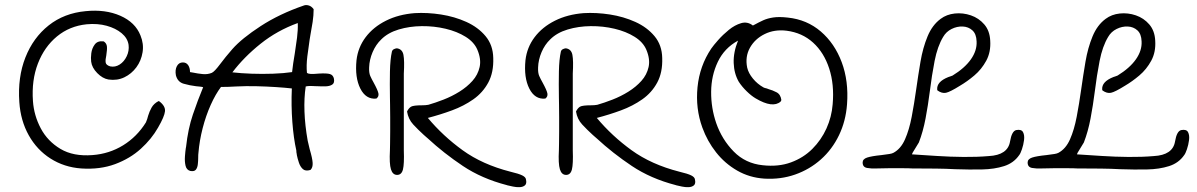

<svg xmlns="http://www.w3.org/2000/svg" viewBox="-20 -666 4832 775"><path d="M308 14Q239 9 184 -26Q129 -61 96 -120Q63 -179 58 -254Q51 -354 82.5 -434Q114 -514 176.5 -563.5Q239 -613 326 -621Q405 -629 465.5 -602.5Q526 -576 547 -523Q561 -489 555.5 -455Q550 -421 530.5 -394.5Q511 -368 482 -354Q453 -340 418 -345Q394 -349 372.5 -371Q351 -393 348 -417Q346 -431 348.5 -451Q351 -471 362.5 -486.5Q374 -502 398 -499L400 -498Q410 -491 411.5 -479Q413 -467 409 -442Q405 -425 406.5 -414Q408 -403 425 -398Q445 -394 463 -405.5Q481 -417 491.5 -439Q502 -461 499 -485Q495 -512 471 -532Q447 -552 410.5 -562Q374 -572 330 -568Q261 -561 210 -519Q159 -477 133 -409.5Q107 -342 113 -258Q117 -200 144.5 -148Q172 -96 224 -65Q276 -34 353 -40Q421 -45 477 -79.5Q533 -114 569 -172Q575 -186 578 -199Q583 -216 592 -232Q601 -248 620 -258L623 -257Q648 -238 646 -217Q644 -196 618 -151Q592 -105 548.5 -65.5Q505 -26 444.5 -3.5Q384 19 308 14Z M748 24Q733 20 729 3Q725 -14 726.5 -34.5Q728 -55 730 -68Q731 -72 731 -73Q739 -146 758.5 -203.5Q778 -261 800 -314Q793 -316 786 -316.5Q779 -317 771 -318Q746 -321 721.5 -328Q697 -335 690 -362Q686 -384 694 -399Q702 -414 718 -414Q732 -414 739.5 -403Q747 -392 747 -375Q751 -374 759 -373Q778 -369 798 -367Q818 -365 835 -372Q846 -377 868 -406.5Q890 -436 918 -468Q956 -511 1032 -560.5Q1108 -610 1207 -644Q1215 -647 1226 -644Q1237 -641 1246 -629Q1246 -604 1242 -577.5Q1238 -551 1233 -525Q1232 -521 1231.5 -516Q1231 -511 1230 -507Q1225 -475 1220.5 -438Q1216 -401 1219 -372Q1224 -368 1234.5 -367.5Q1245 -367 1267 -369Q1299 -371 1312 -367Q1325 -363 1328 -348Q1331 -331 1321 -324.5Q1311 -318 1294.5 -317.5Q1278 -317 1262 -318H1261H1259Q1246 -319 1234 -319Q1222 -319 1214 -317Q1207 -271 1209 -215.5Q1211 -160 1222 -98Q1224 -90 1226 -81Q1228 -72 1230 -64Q1241 -27 1242 -8.5Q1243 10 1234 19L1233 20Q1213 26 1202.5 16.5Q1192 7 1186.5 -9.5Q1181 -26 1178 -41Q1178 -42 1178 -43Q1177 -47 1176.5 -51Q1176 -55 1176 -59Q1165 -108 1160 -174Q1155 -240 1158 -309Q1132 -312 1094 -314.5Q1056 -317 1014.5 -318Q973 -319 934 -317Q918 -316 902 -315.5Q886 -315 872 -315Q850 -286 830.5 -242.5Q811 -199 798 -148.5Q785 -98 781 -49Q780 -43 780 -29Q780 -17 778.5 -3Q777 11 770.5 19Q764 27 748 24ZM918 -374Q953 -370 996 -368.5Q1039 -367 1082 -368.5Q1125 -370 1159 -375Q1161 -392 1163.5 -410.5Q1166 -429 1170 -451Q1175 -483 1179 -514Q1183 -545 1182 -573Q1099 -543 1032 -489.5Q965 -436 918 -374Z M2025 81Q1925 55 1848.5 4Q1772 -47 1706 -108Q1702 -111 1698.5 -114.5Q1695 -118 1690 -122Q1668 -142 1648 -163.5Q1628 -185 1623 -216Q1630 -230 1639.5 -235.5Q1649 -241 1685 -241Q1690 -241 1697 -241.5Q1704 -242 1709 -243Q1737 -251 1770.5 -264Q1804 -277 1834.5 -296Q1865 -315 1887 -339.5Q1909 -364 1916 -395.5Q1923 -427 1907 -465Q1894 -496 1859.5 -517.5Q1825 -539 1778.5 -550Q1732 -561 1682.5 -560.5Q1633 -560 1589.5 -547Q1546 -534 1519 -507Q1497 -486 1484 -455.5Q1471 -425 1470 -394Q1469 -372 1474.5 -359.5Q1480 -347 1488 -333Q1505 -302 1507.5 -289Q1510 -276 1499 -268Q1457 -264 1434.5 -308.5Q1412 -353 1419 -423Q1425 -475 1456 -516Q1487 -557 1538 -582.5Q1589 -608 1654 -613Q1705 -616 1760 -607.5Q1815 -599 1862.5 -577.5Q1910 -556 1940 -520Q1970 -484 1971 -432Q1973 -374 1951 -333Q1929 -292 1890.5 -265Q1852 -238 1804.5 -220.5Q1757 -203 1707 -190Q1768 -117 1847.5 -59.5Q1927 -2 2040 27Q2074 35 2088 42Q2102 49 2103 58Q2107 75 2099 82Q2091 89 2077.5 89.5Q2064 90 2050.5 87Q2037 84 2028 82Q2026 81 2025 81ZM1583 40Q1565 40 1558 17.5Q1551 -5 1554 -60Q1554 -65 1554.5 -86Q1555 -107 1555 -135.5Q1555 -164 1555 -192.5Q1555 -221 1554.5 -243Q1554 -265 1554 -272Q1553 -328 1554 -377.5Q1555 -427 1562 -458Q1564 -465 1571 -468Q1578 -471 1582 -471Q1604 -468 1608.5 -444.5Q1613 -421 1610 -369V-59Q1612 -4 1606.5 18Q1601 40 1583 40Z M2707 81Q2607 55 2530.5 4Q2454 -47 2388 -108Q2384 -111 2380.5 -114.5Q2377 -118 2372 -122Q2350 -142 2330 -163.5Q2310 -185 2305 -216Q2312 -230 2321.5 -235.5Q2331 -241 2367 -241Q2372 -241 2379 -241.5Q2386 -242 2391 -243Q2419 -251 2452.5 -264Q2486 -277 2516.5 -296Q2547 -315 2569 -339.5Q2591 -364 2598 -395.5Q2605 -427 2589 -465Q2576 -496 2541.5 -517.5Q2507 -539 2460.5 -550Q2414 -561 2364.5 -560.5Q2315 -560 2271.5 -547Q2228 -534 2201 -507Q2179 -486 2166 -455.5Q2153 -425 2152 -394Q2151 -372 2156.5 -359.5Q2162 -347 2170 -333Q2187 -302 2189.5 -289Q2192 -276 2181 -268Q2139 -264 2116.5 -308.5Q2094 -353 2101 -423Q2107 -475 2138 -516Q2169 -557 2220 -582.5Q2271 -608 2336 -613Q2387 -616 2442 -607.5Q2497 -599 2544.5 -577.5Q2592 -556 2622 -520Q2652 -484 2653 -432Q2655 -374 2633 -333Q2611 -292 2572.5 -265Q2534 -238 2486.5 -220.5Q2439 -203 2389 -190Q2450 -117 2529.5 -59.5Q2609 -2 2722 27Q2756 35 2770 42Q2784 49 2785 58Q2789 75 2781 82Q2773 89 2759.5 89.5Q2746 90 2732.5 87Q2719 84 2710 82Q2708 81 2707 81ZM2265 40Q2247 40 2240 17.5Q2233 -5 2236 -60Q2236 -65 2236.5 -86Q2237 -107 2237 -135.5Q2237 -164 2237 -192.5Q2237 -221 2236.5 -243Q2236 -265 2236 -272Q2235 -328 2236 -377.5Q2237 -427 2244 -458Q2246 -465 2253 -468Q2260 -471 2264 -471Q2286 -468 2290.5 -444.5Q2295 -421 2292 -369V-59Q2294 -4 2288.5 18Q2283 40 2265 40Z M3065 55Q3005 51 2955.5 22.5Q2906 -6 2870.5 -51Q2835 -96 2815 -151Q2787 -228 2795.5 -314Q2804 -400 2851 -470Q2860 -483 2879 -504.5Q2898 -526 2922 -545.5Q2946 -565 2971.5 -572.5Q2997 -580 3019 -563Q3020 -564 3023 -565Q3043 -576 3060.5 -584Q3078 -592 3101.5 -595.5Q3125 -599 3160 -595Q3237 -587 3293 -539Q3349 -491 3377.5 -415Q3406 -339 3399 -245Q3394 -177 3366.5 -120Q3339 -63 3293.5 -22.5Q3248 18 3189.5 38.5Q3131 59 3065 55ZM3059 1Q3122 8 3172.5 -10.5Q3223 -29 3259 -65Q3295 -101 3316 -147.5Q3337 -194 3341 -245Q3348 -325 3327 -389.5Q3306 -454 3262 -494Q3218 -534 3155 -542Q3106 -548 3066.5 -528.5Q3027 -509 3007 -473Q2987 -437 2996 -393Q3001 -371 3019 -349Q3037 -327 3062 -313Q3066 -311 3067 -311Q3072 -310 3075 -309Q3078 -308 3083 -306Q3098 -302 3114.5 -293.5Q3131 -285 3134 -262L3131 -256Q3099 -228 3030 -269Q3013 -279 2994 -297.5Q2975 -316 2962 -336Q2943 -369 2941.5 -412Q2940 -455 2959 -502Q2904 -472 2877.5 -416.5Q2851 -361 2850.5 -295.5Q2850 -230 2871 -169Q2894 -103 2941.5 -54.5Q2989 -6 3059 1Z M3836 17Q3800 15 3757.5 14.5Q3715 14 3677 14H3664Q3649 13 3623 13Q3597 13 3568 13Q3539 13 3515 14Q3499 15 3480.5 12Q3462 9 3462 -10Q3462 -24 3480 -30Q3498 -36 3538 -40Q3561 -43 3570.5 -44.5Q3580 -46 3586 -49Q3616 -65 3633 -103.5Q3650 -142 3660 -194.5Q3670 -247 3678 -304Q3686 -361 3695.5 -417Q3705 -473 3724 -519Q3743 -565 3777 -590Q3801 -608 3834 -611.5Q3867 -615 3899 -604Q3931 -593 3953 -567.5Q3975 -542 3977 -502Q3980 -456 3961 -421Q3942 -386 3913 -361.5Q3884 -337 3855 -320Q3815 -295 3798.5 -291.5Q3782 -288 3764 -301L3763 -304Q3760 -336 3808 -355Q3813 -357 3817 -358Q3821 -359 3825 -361Q3874 -391 3899 -426.5Q3924 -462 3922 -499Q3921 -529 3905 -543.5Q3889 -558 3866 -559Q3843 -560 3821 -549Q3799 -538 3787 -517Q3764 -479 3752.5 -420Q3741 -361 3733 -296Q3726 -241 3716 -188Q3706 -135 3689 -91Q3683 -80 3675 -68Q3671 -61 3667 -55Q3663 -49 3661 -43Q3707 -40 3761 -36.5Q3815 -33 3869.5 -32.5Q3924 -32 3971 -36Q4048 -40 4057 -95Q4064 -137 4082 -141Q4103 -145 4109.5 -132.5Q4116 -120 4113.5 -100.5Q4111 -81 4105 -63.5Q4099 -46 4094 -40Q4072 -8 4033 4.5Q3994 17 3943.5 18Q3893 19 3836 17Z M4502 17Q4466 15 4423.5 14.5Q4381 14 4343 14H4330Q4315 13 4289 13Q4263 13 4234 13Q4205 13 4181 14Q4165 15 4146.5 12Q4128 9 4128 -10Q4128 -24 4146 -30Q4164 -36 4204 -40Q4227 -43 4236.5 -44.5Q4246 -46 4252 -49Q4282 -65 4299 -103.5Q4316 -142 4326 -194.5Q4336 -247 4344 -304Q4352 -361 4361.5 -417Q4371 -473 4390 -519Q4409 -565 4443 -590Q4467 -608 4500 -611.5Q4533 -615 4565 -604Q4597 -593 4619 -567.5Q4641 -542 4643 -502Q4646 -456 4627 -421Q4608 -386 4579 -361.5Q4550 -337 4521 -320Q4481 -295 4464.5 -291.5Q4448 -288 4430 -301L4429 -304Q4426 -336 4474 -355Q4479 -357 4483 -358Q4487 -359 4491 -361Q4540 -391 4565 -426.5Q4590 -462 4588 -499Q4587 -529 4571 -543.5Q4555 -558 4532 -559Q4509 -560 4487 -549Q4465 -538 4453 -517Q4430 -479 4418.5 -420Q4407 -361 4399 -296Q4392 -241 4382 -188Q4372 -135 4355 -91Q4349 -80 4341 -68Q4337 -61 4333 -55Q4329 -49 4327 -43Q4373 -40 4427 -36.5Q4481 -33 4535.5 -32.5Q4590 -32 4637 -36Q4714 -40 4723 -95Q4730 -137 4748 -141Q4769 -145 4775.5 -132.5Q4782 -120 4779.5 -100.5Q4777 -81 4771 -63.5Q4765 -46 4760 -40Q4738 -8 4699 4.5Q4660 17 4609.5 18Q4559 19 4502 17Z"/></svg>

Font: Yuji Hentaigana Akari
Style: Regular
Weight: 400
Designer: Kataoka Yuji
Foundry: Kinuta Font Factory
Version: Version 3.002